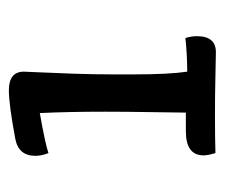

<svg xmlns="http://www.w3.org/2000/svg" viewBox="-56 -656 495 422"><g transform="rotate(-90 191.0 -445.5)"><path d="M244 -281Q280 -281 318 -285Q322 -271 322 -260Q322 -218 287 -218Q280 -218 236.5 -219Q193 -220 151 -220Q96 -220 65 -219Q60 -236 60 -245Q60 -284 113 -284H154Q154 -294 155 -356Q156 -418 156 -461Q156 -542 153 -605Q85 -593 65 -586Q59 -601 59 -615Q59 -652 97 -659Q172 -673 203 -673Q244 -673 244 -640Q244 -635 242.5 -605Q241 -575 239.5 -530Q238 -485 238 -445V-399Q238 -321 244 -281Z"/></g></svg>

Font: Overlock
Style: Bold
Weight: 700
Designer: Dario Muhafara
Foundry: Dario Manuel Muhafara
Version: Version 1.002